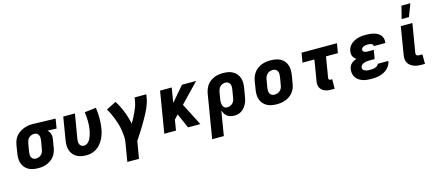

<svg xmlns="http://www.w3.org/2000/svg" viewBox="-62 -1439 5324 2335"><g transform="rotate(-15 2600.0 -271.5)"><path d="M254 8Q221 8 189.5 2.5Q158 -3 131.5 -18Q105 -33 85.5 -56.5Q66 -80 56.5 -109Q47 -138 46.5 -170.5Q46 -203 52 -235L68 -335Q73 -362 83 -388.5Q93 -415 111 -438Q129 -461 153.5 -478Q178 -495 204 -506Q230 -517 257.5 -522.5Q285 -528 312 -528H331L611 -520L591 -400L478 -404Q490 -393 498.5 -380Q507 -367 511.5 -351.5Q516 -336 516.5 -319Q517 -302 514 -285L497 -185Q493 -158 483 -131Q473 -104 455.5 -80.5Q438 -57 414 -39.5Q390 -22 363.5 -11Q337 0 309 4Q281 8 254 8ZM254 -112Q272 -112 290 -118Q308 -124 322 -137.5Q336 -151 343.5 -169Q351 -187 353 -204L370 -304Q373 -322 373 -339.5Q373 -357 367 -372.5Q361 -388 347.5 -397.5Q334 -407 316 -408H305Q288 -408 271 -400.5Q254 -393 241 -380Q228 -367 221.5 -350Q215 -333 212 -316L195 -216Q192 -197 192 -179Q192 -161 199 -145.5Q206 -130 221 -121Q236 -112 254 -112Z M861 8Q829 8 797.5 2.5Q766 -3 739.5 -18Q713 -33 693.5 -56.5Q674 -80 664.5 -109Q655 -138 654.5 -170.5Q654 -203 660 -235L707 -520H854L803 -216Q800 -198 800 -179.5Q800 -161 807 -145.5Q814 -130 828.5 -121Q843 -112 861 -112Q879 -112 895 -121.5Q911 -131 923 -146Q935 -161 943 -177.5Q951 -194 956.5 -211Q962 -228 966.5 -245.5Q971 -263 974 -280Q984 -337 982.5 -393Q981 -449 973 -503L1118 -520Q1127 -458 1128 -393Q1129 -328 1118 -262Q1113 -230 1103.5 -198Q1094 -166 1078.5 -135Q1063 -104 1040.5 -76.5Q1018 -49 989 -29.5Q960 -10 926.5 -1Q893 8 861 8Z M1464 215H1317L1356 -20Q1363 -60 1360 -100Q1357 -140 1350.5 -179Q1344 -218 1333 -255Q1322 -292 1308.5 -328Q1295 -364 1278.5 -398.5Q1262 -433 1243 -465L1367 -528Q1411 -458 1441.5 -381Q1472 -304 1489 -221Q1507 -250 1523 -280.5Q1539 -311 1553 -342Q1567 -373 1579.5 -404.5Q1592 -436 1597 -468L1606 -520H1753L1744 -468Q1739 -437 1728 -406Q1717 -375 1703.5 -345Q1690 -315 1674 -285.5Q1658 -256 1641.5 -227Q1625 -198 1608 -169.5Q1591 -141 1573 -112.5Q1555 -84 1536.5 -56Q1518 -28 1500 0Z M2139 0 2058 -185 2009 -133 1987 0H1840L1926 -520H2073L2042 -334L2202 -520H2380L2150 -281L2294 0Z M2385 215 2476 -335Q2481 -362 2491 -389Q2501 -416 2518 -439.5Q2535 -463 2559 -480.5Q2583 -498 2610 -509Q2637 -520 2664.5 -524Q2692 -528 2719 -528Q2752 -528 2783.5 -522.5Q2815 -517 2841.5 -502Q2868 -487 2888 -463.5Q2908 -440 2917.5 -411Q2927 -382 2927 -349.5Q2927 -317 2922 -285L2905 -185Q2902 -162 2895.5 -139Q2889 -116 2878 -94Q2867 -72 2851 -52.5Q2835 -33 2814 -18.5Q2793 -4 2769.5 2Q2746 8 2723 8Q2698 8 2674.5 2Q2651 -4 2632.5 -18Q2614 -32 2602 -52Q2590 -72 2583 -95L2532 215ZM2662 -112Q2680 -112 2698 -118Q2716 -124 2730 -137.5Q2744 -151 2751.5 -169Q2759 -187 2761 -204L2778 -304Q2781 -323 2781 -341Q2781 -359 2774 -374.5Q2767 -390 2752 -399Q2737 -408 2719 -408Q2701 -408 2683 -402Q2665 -396 2651.5 -382.5Q2638 -369 2630.5 -351Q2623 -333 2620 -316L2606 -232Q2604 -219 2602.5 -205.5Q2601 -192 2602.5 -179Q2604 -166 2607.5 -154Q2611 -142 2618.5 -132Q2626 -122 2637.5 -117Q2649 -112 2662 -112Z M3257 8Q3224 8 3192.5 2.5Q3161 -3 3134 -17.5Q3107 -32 3087 -55.5Q3067 -79 3057 -108Q3047 -137 3046.5 -169.5Q3046 -202 3052 -235L3068 -335Q3073 -363 3083.5 -390Q3094 -417 3112 -440.5Q3130 -464 3154 -481.5Q3178 -499 3205.5 -509.5Q3233 -520 3260.5 -524Q3288 -528 3316 -528Q3349 -528 3380.5 -522.5Q3412 -517 3439.5 -502.5Q3467 -488 3487 -464.5Q3507 -441 3516.5 -412Q3526 -383 3526.5 -350.5Q3527 -318 3522 -285L3505 -185Q3501 -157 3490.5 -130Q3480 -103 3462 -79.5Q3444 -56 3419.5 -38.5Q3395 -21 3368 -10.5Q3341 0 3313 4Q3285 8 3257 8ZM3257 -112Q3276 -112 3294.5 -117.5Q3313 -123 3328 -136.5Q3343 -150 3351 -168Q3359 -186 3361 -204L3378 -304Q3381 -323 3380.5 -341.5Q3380 -360 3372.5 -375.5Q3365 -391 3349.5 -399.5Q3334 -408 3316 -408Q3297 -408 3278.5 -402.5Q3260 -397 3245.5 -383.5Q3231 -370 3223 -352Q3215 -334 3212 -316L3195 -216Q3192 -197 3192.5 -178.5Q3193 -160 3200.5 -144.5Q3208 -129 3223.5 -120.5Q3239 -112 3257 -112Z M3983 8H3943Q3922 8 3901 5Q3880 2 3861 -5.5Q3842 -13 3826.5 -26Q3811 -39 3802 -57Q3793 -75 3791.5 -96.5Q3790 -118 3794 -140L3837 -400H3687L3707 -520H4153L4133 -400H3983L3940 -140Q3939 -134 3940 -128.5Q3941 -123 3944.5 -119Q3948 -115 3953 -113.5Q3958 -112 3963 -112H3984Z M4450 8Q4421 8 4393 5Q4365 2 4339 -6.5Q4313 -15 4291 -30Q4269 -45 4254 -67Q4239 -89 4234 -116.5Q4229 -144 4233 -172Q4236 -190 4244 -207.5Q4252 -225 4266 -238Q4280 -251 4297 -260Q4314 -269 4332 -276Q4319 -284 4308 -295.5Q4297 -307 4290.5 -321.5Q4284 -336 4283 -352.5Q4282 -369 4285 -386Q4289 -410 4301 -432.5Q4313 -455 4332.5 -472Q4352 -489 4375 -500Q4398 -511 4421.5 -517.5Q4445 -524 4469.5 -526Q4494 -528 4517 -528Q4543 -528 4568 -525.5Q4593 -523 4617 -516.5Q4641 -510 4662.5 -498.5Q4684 -487 4699 -469Q4714 -451 4720.5 -427Q4727 -403 4723 -377L4722 -370H4576V-371Q4578 -383 4570.5 -391Q4563 -399 4552.5 -402.5Q4542 -406 4530.5 -407Q4519 -408 4507 -408Q4496 -408 4484 -406.5Q4472 -405 4460.5 -400.5Q4449 -396 4439.5 -387Q4430 -378 4428 -366Q4426 -354 4433.5 -345Q4441 -336 4451.5 -332Q4462 -328 4474 -327Q4486 -326 4498 -326H4565L4546 -215H4479Q4468 -215 4457 -214.5Q4446 -214 4435 -211.5Q4424 -209 4413 -205.5Q4402 -202 4392 -195.5Q4382 -189 4375.5 -179Q4369 -169 4367 -158Q4365 -147 4369 -137.5Q4373 -128 4380.5 -122Q4388 -116 4397.5 -112Q4407 -108 4417.5 -106Q4428 -104 4438.5 -103.5Q4449 -103 4460 -103Q4470 -103 4480 -103.5Q4490 -104 4500 -105.5Q4510 -107 4520 -110Q4530 -113 4539.5 -118Q4549 -123 4557 -131.5Q4565 -140 4567 -150H4702L4701 -148Q4697 -123 4683.5 -98.5Q4670 -74 4649.5 -55Q4629 -36 4604.5 -24Q4580 -12 4553.5 -4.5Q4527 3 4501 5.5Q4475 8 4450 8Z M5122 0H5082Q5056 0 5031 -3Q5006 -6 4983 -15Q4960 -24 4940.5 -39Q4921 -54 4910 -75.5Q4899 -97 4897 -122.5Q4895 -148 4900 -174L4957 -520H5103L5042 -155Q5041 -147 5044 -139.5Q5047 -132 5052.5 -127.5Q5058 -123 5066.5 -121.5Q5075 -120 5083 -120H5122ZM4989 -600 5029 -758H5141L5081 -600Z"/></g></svg>

Font: Iosevka Aile Heavy Oblique
Style: Regular
Weight: 900
Italic angle: -9°
Designer: Belleve Invis
Foundry: Belleve Invis
Version: Version 31.1.0; ttfautohint (v1.8.4)